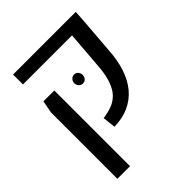

<svg xmlns="http://www.w3.org/2000/svg" viewBox="-215 -673 988 988"><g transform="rotate(-45 279.0 -179.5)"><path d="M234 0 226 -71Q259 -75 288.5 -85.5Q318 -96 340.5 -118.5Q363 -141 377.5 -182Q392 -223 396 -285L412 -487H55V-559H511L507 -495L492 -305Q488 -232 469.5 -176Q451 -120 418.5 -81.5Q386 -43 339.5 -22Q293 -1 234 0ZM55 200V-283L68 -351H147V-284V200ZM277 -337Q291 -337 299 -327Q307 -317 307 -305Q307 -292 299 -282Q291 -272 277 -272Q263 -272 254.5 -282Q246 -292 246 -305Q246 -317 254.5 -327Q263 -337 277 -337Z"/></g></svg>

Font: Assistant ExtraLight Medium
Style: Regular
Weight: 500
Version: Version 3.000